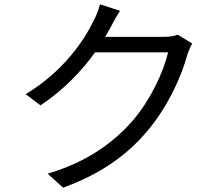

<svg xmlns="http://www.w3.org/2000/svg" viewBox="-20 -827 1040 891"><path d="M537 -777 444 -807C438 -781 423 -745 413 -728C370 -638 271 -493 99 -390L168 -338C277 -411 361 -500 421 -584H760C739 -493 678 -364 600 -272C509 -166 384 -75 201 -21L273 44C461 -25 580 -117 671 -228C760 -336 822 -471 849 -572C854 -588 864 -611 872 -625L805 -666C789 -659 767 -656 740 -656H468L492 -698C502 -717 520 -751 537 -777Z"/></svg>

Font: Noto Sans HK
Style: Regular
Weight: 400
Designer: Ryoko NISHIZUKA 西塚涼子 (kana, bopomofo & ideographs); Paul D. Hunt (Latin, Greek & Cyrillic); Sandoll Communications 산돌커뮤니
Foundry: Adobe
Version: Version 2.004;hotconv 1.0.118;makeotfexe 2.5.65603